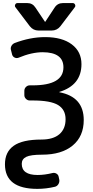

<svg xmlns="http://www.w3.org/2000/svg" viewBox="-20 -1001 594 1228"><path d="M244.1 -108.4Q320.3 -108.4 359.9 -142.6Q399.4 -176.8 399.4 -238.3Q399.4 -299.8 351.6 -329.1Q303.7 -358.4 188.5 -358.4H169.9Q156.2 -358.4 146 -368.7Q135.7 -378.9 135.7 -392.6V-419.9Q135.7 -434.6 146 -444.8Q156.2 -455.1 169.9 -455.1H188.5Q385.7 -455.1 385.7 -570.3Q385.7 -666 253.9 -667Q182.6 -667 98.6 -631.8Q85.9 -627 73.7 -632.8Q61.5 -638.7 57.6 -651.4L50.8 -678.7Q45.9 -693.4 52.7 -706.5Q59.6 -719.7 73.2 -725.6Q172.9 -763.7 268.6 -763.7Q377 -763.7 439 -717.3Q501 -670.9 501 -590.8Q501 -456.1 359.4 -413.1Q359.4 -413.1 359.4 -412.1Q359.4 -411.1 359.4 -411.1Q515.6 -381.8 515.6 -233.4Q515.6 -128.9 444.8 -70.3Q374 -11.7 249 -11.7Q175.8 -11.7 147.5 2.4Q119.1 16.6 119.1 46.9Q119.1 118.2 220.7 118.2Q265.6 118.2 316.4 105.5Q330.1 102.5 341.8 109.9Q353.5 117.2 355.5 130.9L359.4 149.4Q361.3 164.1 353.5 176.8Q345.7 189.5 332 193.4Q275.4 207 218.8 207Q11.7 207 11.7 49.8Q11.7 -29.3 67.9 -68.8Q124 -108.4 244.1 -108.4ZM266.6 -863.3Q266.6 -861.3 268.6 -861.3Q270.5 -861.3 270.5 -863.3L329.1 -952.1Q347.7 -981.4 382.8 -981.4H445.3Q455.1 -981.4 460 -971.7Q461.9 -967.8 461.9 -963.9Q461.9 -959 458 -954.1L366.2 -833Q344.7 -805.7 310.5 -805.7H226.6Q192.4 -805.7 170.9 -833L79.1 -954.1Q75.2 -959 75.2 -963.9Q75.2 -967.8 77.1 -971.7Q82 -981.4 91.8 -981.4H154.3Q188.5 -981.4 207 -952.1Z"/></svg>

Font: Gen Jyuu GothicL Medium
Style: Regular
Weight: 500
Designer: [Source Han Sans]
Ryoko NISHIZUKA  (kana & ideographs); Paul D. Hunt (Latin, Greek & Cyrillic); Wenlong ZHANG  (bopomofo
Version: Version 1.002.20150607